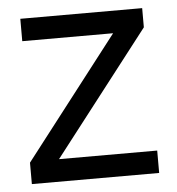

<svg xmlns="http://www.w3.org/2000/svg" viewBox="-43 -557 551 598"><g transform="rotate(-5 232.0 -258.0)"><path d="M431 0V-70H124L423 -456V-516H42V-446H326L33 -67V0Z"/></g></svg>

Font: IBM Plex Thai Looped
Style: Regular
Weight: 400
Designer: Mike Abbink, Paul van der Laan, Pieter van Rosmalen, Ben Mitchell, Mark Frömberg
Foundry: Bold Monday
Version: Version 1.0